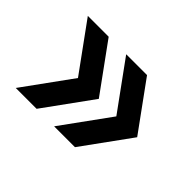

<svg xmlns="http://www.w3.org/2000/svg" viewBox="-87 -670 814 814"><g transform="rotate(45 319.5 -263.0)"><path d="M180.2 -479 336.9 -263.2 180.2 -46.9H55.2L211.9 -263.2L55.2 -479ZM285.2 -46.9 441.9 -263.2 285.2 -479H410.2L566.9 -263.2L410.2 -46.9Z"/></g></svg>

Font: Nacelle SemiBold
Style: Regular
Weight: 600
Designer: Sora Sagano
Foundry: Sora Sagano
Version: Version 1.000;FEAKit 1.0